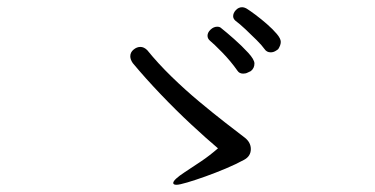

<svg xmlns="http://www.w3.org/2000/svg" viewBox="-20 -667 1040 532"><path d="M751 -531Q749 -529 743 -525.5Q737 -522 730 -522Q719 -522 713 -531Q706 -541 691 -556Q676 -571 660 -586Q644 -601 633 -609Q626 -615 626 -622Q626 -631 633.5 -639Q641 -647 651 -647Q656 -647 662 -644Q672 -638 688 -626Q704 -614 720 -600Q736 -586 747 -573Q758 -560 758 -551Q758 -542 751 -531ZM675 -470Q672 -469 666.5 -466Q661 -463 654 -463Q643 -463 638 -471Q619 -498 595.5 -522Q572 -546 562 -554Q555 -560 555 -568Q555 -577 563.5 -585Q572 -593 582 -593Q589 -593 593 -589Q607 -578 628.5 -559Q650 -540 667.5 -521Q685 -502 685 -491Q685 -478 675 -470ZM584 -256Q552 -283 510 -322Q468 -361 425.5 -405.5Q383 -450 348 -492Q341 -502 341 -511Q341 -522 350 -529.5Q359 -537 369 -537Q379 -537 388 -528Q418 -491 455.5 -454.5Q493 -418 532 -385.5Q571 -353 604.5 -327Q638 -301 659 -285Q675 -272 675 -254Q675 -234 656 -224Q634 -212 605.5 -200Q577 -188 549 -178Q521 -168 499 -161.5Q477 -155 469 -155Q460 -155 460 -160Q460 -169 492 -190Q515 -205 538 -220.5Q561 -236 584 -256Z"/></svg>

Font: Klee One SemiBold
Style: Regular
Weight: 600
Designer: Fontworks Inc.
Foundry: Fontworks Inc.
Version: Version 1.00;January 12, 2022;FontCreator 13.0.0.2683 64-bit